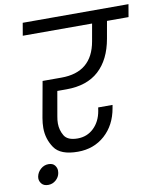

<svg xmlns="http://www.w3.org/2000/svg" viewBox="-96 -816 884 1053"><g transform="rotate(-10 346.0 -290.0)"><path d="M225 -339 201 -202Q197 -181 197 -163Q197 -126 215.5 -94.5Q234 -63 290 -63Q343 -63 380 -98.5Q417 -134 427 -192L430 -211H510L507 -194Q491 -101 429.5 -46Q368 9 279 9Q182 9 148 -41Q114 -91 114 -152Q114 -178 119 -207L155 -407H260Q431 -407 460 -574L477 -670H91L103 -740H692L680 -670H560L543 -574Q523 -460 456.5 -399.5Q390 -339 276 -339ZM152 105Q148 128 129.5 144Q111 160 87 160Q63 160 51 146Q39 132 39 115Q39 110 40 105Q45 81 64 64.5Q83 48 107 48Q131 48 142 62Q153 76 153 92Q153 98 152 105Z"/></g></svg>

Font: Fz Poppins
Style: Italic
Weight: 400
Italic angle: -10°
Designer: Ninad Kale (Devanagari), Jonny Pinhorn (Latin)
Foundry: Indian Type Foundry
Version: Vit hóa bi Vntype.Com & FontZin.Com